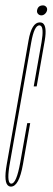

<svg xmlns="http://www.w3.org/2000/svg" viewBox="-41 -689 195 712"><path d="M-0.5 3Q-5 3 -8.5 1Q-28.5 -9.5 -16 -79.5Q-1.5 -161.5 23 -300.5Q53 -471.5 64.8 -538.8Q76.5 -606 106.5 -606Q112.5 -606 117 -603.5Q134 -592.5 125 -539Q113 -471.5 95 -368.5H84Q101.5 -468.5 113 -532Q122.5 -587.5 109 -594Q107 -595 105 -595Q86 -595 74.8 -531.8Q63.5 -468.5 34 -300.5Q10 -164.5 -4 -86.5Q-17 -15 -2 -8.5Q-0.5 -8 1 -8Q20 -8 34 -86.2Q48 -164.5 60 -232.5H71Q58.5 -161.5 44 -79.2Q29.5 3 -0.5 3ZM112.5 -632Q105 -632 100 -637.5Q95 -643 96.5 -651Q100 -669 118.5 -669Q125.5 -669 130.2 -663.8Q135 -658.5 133.5 -651Q132 -643.5 126 -637.8Q120 -632 112.5 -632Z"/></svg>

Font: Anybody UltraCondensed Thin
Style: Italic
Weight: 100
Width: 1
Italic angle: -10°
Designer: Tyler Finck
Foundry: Etcetera Type Company
Version: Version 1.010; ttfautohint (v1.8.3) -l 8 -r 50 -G 200 -x 14 